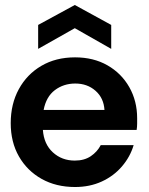

<svg xmlns="http://www.w3.org/2000/svg" viewBox="-20 -738 597 770"><path d="M281 12Q205 12 147 -20.5Q89 -53 56 -110.5Q23 -168 23 -244Q23 -321 55.5 -380.5Q88 -440 146 -474Q204 -508 281 -508Q355 -508 411 -476Q467 -444 498.5 -388.5Q530 -333 530 -264Q530 -254 530 -242Q530 -230 528 -217H152Q156 -160 192 -127Q228 -94 280 -94Q318 -94 344 -111.5Q370 -129 384 -156H516Q502 -109 469 -70.5Q436 -32 388 -10Q340 12 281 12ZM282 -403Q235 -403 200 -376.5Q165 -350 155 -297H399Q396 -345 363 -374Q330 -403 282 -403ZM133 -542V-638L280 -718L426 -638V-542L280 -625Z"/></svg>

Font: HostGroteskBold
Style: Bold
Weight: 700
Designer: Doukan Karapınar based on Poppins by Indian Type Foundry, Jonny Pinhorn
Foundry: Element Type
Version: Version 1.001; ttfautohint (v1.8.4.7-5d5b)